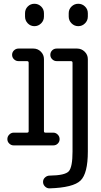

<svg xmlns="http://www.w3.org/2000/svg" viewBox="-20 -780 540 1030"><path d="M348.6 -709Q348.6 -730.5 363.8 -745.1Q378.9 -759.8 399.9 -759.8Q420.9 -759.8 436 -745.1Q451.2 -730.5 451.2 -709V-691.4Q451.2 -669.9 436 -654.8Q420.9 -639.6 399.9 -639.6Q378.9 -639.6 363.8 -654.8Q348.6 -669.9 348.6 -691.4ZM451.2 33.2Q451.2 150.4 412.1 188.5Q373 226.6 245.1 230.5Q231.4 230.5 221.2 220.2Q210.9 210 210.9 195.8Q210.9 181.6 221.7 171.9Q232.4 162.1 246.1 162.1Q329.1 161.1 349.1 138.7Q369.1 116.2 369.1 33.2V-443.4Q369.1 -452.1 360.4 -452.1H284.2Q270.5 -452.1 260.3 -461.9Q250 -471.7 250 -485.8Q250 -500 259.8 -509.8Q269.5 -519.5 284.2 -519.5H393.6Q417 -519.5 434.1 -502.9Q451.2 -486.3 451.2 -462.9ZM215.8 -709V-691.4Q215.8 -669.9 200.7 -654.8Q185.5 -639.6 164.6 -639.6Q143.6 -639.6 128.9 -654.8Q114.3 -669.9 114.3 -691.4V-709Q114.3 -730.5 128.9 -745.1Q143.6 -759.8 164.6 -759.8Q185.5 -759.8 200.7 -745.1Q215.8 -730.5 215.8 -709ZM53.7 0Q40 0 29.8 -9.8Q19.5 -19.5 19.5 -33.7Q19.5 -47.9 29.8 -58.1Q40 -68.4 53.7 -68.4H125Q133.8 -68.4 133.8 -76.2V-443.4Q133.8 -452.1 125 -452.1H79.1Q65.4 -452.1 55.2 -461.9Q44.9 -471.7 44.9 -485.8Q44.9 -500 55.2 -509.8Q65.4 -519.5 79.1 -519.5H159.2Q182.6 -519.5 199.2 -502.9Q215.8 -486.3 215.8 -462.9V-76.2Q215.8 -68.4 223.6 -68.4H265.6Q279.3 -68.4 289.6 -58.1Q299.8 -47.9 299.8 -33.7Q299.8 -19.5 290 -9.8Q280.3 0 265.6 0Z"/></svg>

Font: Rounded Mgen+ 2m regular
Style: Regular
Weight: 400
Designer: [Source Han Sans]
Ryoko NISHIZUKA  (kana & ideographs); Paul D. Hunt (Latin, Greek & Cyrillic); Wenlong ZHANG  (bopomofo
Version: Version 1.059.20150602